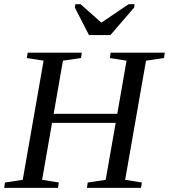

<svg xmlns="http://www.w3.org/2000/svg" viewBox="-31 -910 818 930"><path d="M-10.7 0 -6.8 -25.9 79.1 -39.1 180.2 -616.2 99.1 -628.9 103 -654.8H365.2L361.3 -628.9L273.9 -616.2L229 -358.9H537.1L582 -616.2L501 -628.9L504.9 -654.8H767.1L763.2 -628.9L676.3 -616.2L575.2 -39.1L656.2 -25.9L651.9 0H390.1L394 -25.9L481 -39.1L529.3 -314.9H221.2L172.9 -39.1L253.9 -25.9L250 0ZM359.4 -889.6 460 -800.3 591.8 -889.6H621.1L618.7 -873.5L503.9 -740.2H399.9L331.5 -873.5L334 -889.6Z"/></svg>

Font: Tinos
Style: Italic
Weight: 400
Italic angle: -16.333°
Designer: Steve Matteson
Foundry: Monotype Imaging Inc.
Version: Version 1.32